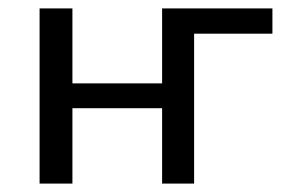

<svg xmlns="http://www.w3.org/2000/svg" viewBox="-20 -436 691 456"><path d="M627 -356H441V0H365V-179H152V0H74V-416H152V-238H365V-416H627Z"/></svg>

Font: Ysabeau Infant Medium
Style: Regular
Weight: 500
Designer: Christian Thalmann (Catharsis Fonts)
Version: Version 0.003